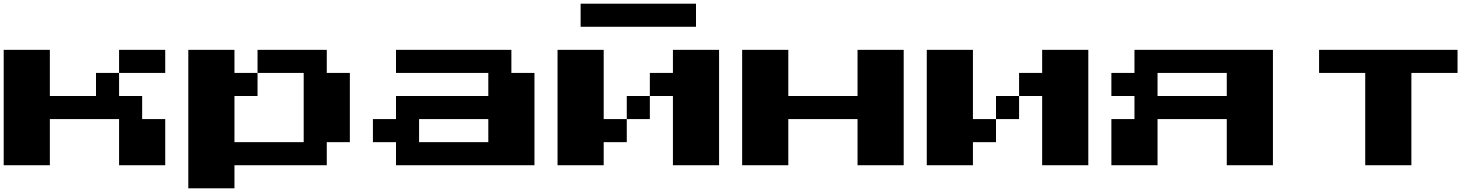

<svg xmlns="http://www.w3.org/2000/svg" viewBox="-20 -1020 8040 1040"><path d="M500 -625H625V-500H750V-375H875V-125H625V-375H250V-125H0V-750H250V-500H500ZM875 -750V-625H625V-750Z M1875 -625V-250H1750V-125H1250V0H1000V-750H1250V-625H1375V-500H1250V-250H1625V-625H1375V-750H1750V-625Z M2125 -125V-250H2000V-375H2125V-500H2625V-625H2125V-750H2750V-625H2875V-125ZM2250 -250H2625V-375H2250Z M3750 -1000V-875H3125V-1000ZM3250 -375H3375V-250H3250V-125H3000V-750H3250ZM3875 -750V-125H3625V-500H3500V-625H3625V-750ZM3375 -500H3500V-375H3375Z M4000 -125V-750H4250V-500H4625V-750H4875V-125H4625V-375H4250V-125Z M5250 -375H5375V-250H5250V-125H5000V-750H5250ZM5875 -750V-125H5625V-500H5500V-625H5625V-750ZM5375 -500H5500V-375H5375Z M6000 -125V-375H6125V-500H6000V-625H6125V-750H6875V-125H6625V-375H6250V-125ZM6250 -500H6625V-625H6250Z M7375 -125V-625H7125V-750H7875V-625H7625V-125Z"/></svg>

Font: Press Start 2P
Style: Regular
Weight: 400
Designer: CodeMan38
Foundry: CodeMan38
Version: Version 3.000